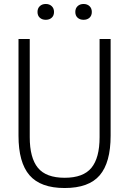

<svg xmlns="http://www.w3.org/2000/svg" viewBox="-20 -936 649 965"><path d="M305 9Q184 9 128.5 -55Q73 -119 73 -254V-740H129.5V-246.5Q129.5 -142.5 170.5 -92.5Q211.5 -42.5 305 -42.5Q398.5 -42.5 439.5 -92.5Q480.5 -142.5 480.5 -246.5V-740H536V-254Q536 -119 481.2 -55Q426.5 9 305 9ZM400 -836.5Q381.5 -836.5 370 -847Q358.5 -857.5 358.5 -876Q358.5 -894 370 -905Q381.5 -916 400 -916Q418.5 -916 430 -905Q441.5 -894 441.5 -876Q441.5 -857.5 430 -847Q418.5 -836.5 400 -836.5ZM210 -836.5Q191.5 -836.5 180 -847Q168.5 -857.5 168.5 -876Q168.5 -894 180 -905Q191.5 -916 210 -916Q228.5 -916 240 -905Q251.5 -894 251.5 -876Q251.5 -857.5 240 -847Q228.5 -836.5 210 -836.5Z"/></svg>

Font: Encode Sans Condensed Condensed Light
Style: Regular
Weight: 300
Width: 3
Designer: Multiple Designers
Foundry: Impallari Type
Version: Version 3.000; ttfautohint (v1.8.3) -l 8 -r 50 -G 200 -x 14 